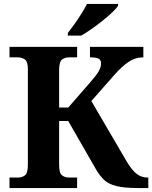

<svg xmlns="http://www.w3.org/2000/svg" viewBox="-20 -951 770 971"><path d="M323 -771V-784Q338 -803 356.5 -829Q375 -855 392 -882Q409 -909 420 -931H577V-921Q568 -908 547 -888Q526 -868 498.5 -846Q471 -824 443 -804.5Q415 -785 391 -771ZM28 0V-53H70Q91 -53 106 -64Q121 -75 121 -118V-600Q121 -640 105.5 -650.5Q90 -661 70 -661H28V-714H370V-661H330Q309 -661 294 -650Q279 -639 279 -596V-407H325L434 -532Q465 -567 478 -588.5Q491 -610 491 -630Q491 -648 478.5 -654.5Q466 -661 435 -661V-714H705V-661Q664 -661 629.5 -637.5Q595 -614 560 -574L442 -440L621 -134Q647 -90 671.5 -71.5Q696 -53 726 -53H730V0H680Q607 0 567 -10.5Q527 -21 506 -41.5Q485 -62 467 -92L325 -339H279V-118Q279 -75 294 -64Q309 -53 330 -53H370V0Z"/></svg>

Font: Noto Serif
Style: Bold
Weight: 700
Designer: Monotype Design Team
Foundry: Monotype Imaging Inc.
Version: Version 2.014